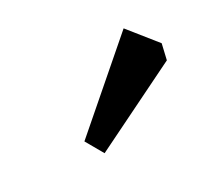

<svg xmlns="http://www.w3.org/2000/svg" viewBox="-53 -769 363 331"><g transform="rotate(-30 129.0 -604.0)"><path d="M58 -554 214 -689 258 -634 251 -604 78 -519Z"/></g></svg>

Font: Grenze Medium
Style: Italic
Weight: 500
Italic angle: -10°
Designer: Renata Polastri
Foundry: Omnibus-Type
Version: Version 1.002; ttfautohint (v1.8)